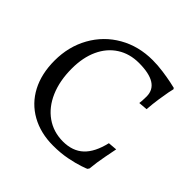

<svg xmlns="http://www.w3.org/2000/svg" viewBox="-170 -803 969 969"><g transform="rotate(45 314.5 -318.5)"><path d="M40 -297Q40 -397 85 -477.5Q130 -558 209.5 -603.5Q289 -649 389 -649Q426 -649 464.5 -643.5Q503 -638 529.5 -632.5Q556 -627 563 -625L567 -619Q565 -613 560.5 -590Q556 -567 550.5 -530Q545 -493 542 -452L494 -448Q495 -453 496 -466.5Q497 -480 497 -497Q497 -590 350 -590Q284 -590 234 -558Q184 -526 157 -467.5Q130 -409 130 -330Q130 -243 158.5 -177Q187 -111 239 -74.5Q291 -38 359 -38Q427 -38 468.5 -76.5Q510 -115 529 -196L577 -200Q574 -185 564 -133.5Q554 -82 550 -37L544 -28Q544 -27 513.5 -16.5Q483 -6 437.5 3Q392 12 339 12Q249 12 181 -26Q113 -64 76.5 -133.5Q40 -203 40 -297Z"/></g></svg>

Font: Sahitya
Style: Regular
Weight: 400
Designer: Juan Pablo del Peral
Foundry: Juan Pablo del Peral (http://www.huertatipografica.com)
Version: Version 1.001;PS 001.000;hotconv 1.0.70;makeotf.lib2.5.58329